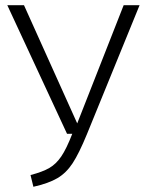

<svg xmlns="http://www.w3.org/2000/svg" viewBox="-20 -705 559 736"><path d="M313 -190Q283 -117 258.5 -79.5Q234 -42 200 -22Q166 -2 108 11L97 -34Q143 -46 169 -61Q195 -76 215 -105.5Q235 -135 257 -192H237L8 -685H72L276 -232L454 -685H515Z"/></svg>

Font: Fira Sans Light
Style: Regular
Weight: 300
Designer: bBox Type GmbH & Carrois Corporate GbR & Edenspiekermann AG
Foundry: bBox Type GmbH & Carrois Corporate GbR & Edenspiekermann AG
Version: Version 4.301